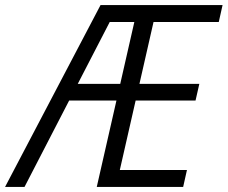

<svg xmlns="http://www.w3.org/2000/svg" viewBox="-49 -740 901 760"><path d="M-29 0 349 -720H420L48 0ZM334 0 498 -720H574L410 0ZM376 0 391 -67H691L676 0ZM203 -342 218 -408H740L725 -342ZM353 -653 368 -720H832L817 -653Z"/></svg>

Font: Instrument Sans SemiCondensed
Style: Italic
Weight: 400
Width: 4
Italic angle: -13°
Designer: Rodrigo Fuenzalida
Foundry: fragTYPE
Version: Version 1.000;gftools[0.9.28]